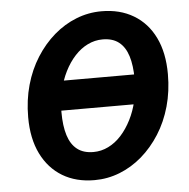

<svg xmlns="http://www.w3.org/2000/svg" viewBox="-50 -713 760 774"><g transform="rotate(-5 330.0 -326.0)"><path d="M302 12Q227.5 12 172.7 -20.9Q117.9 -53.9 87.5 -115.5Q57.1 -177.1 57.1 -263.6Q57.1 -333.1 74.2 -393.8Q91.3 -454.5 122.7 -503.9Q154 -553.3 195.6 -589.2Q237.2 -625.1 286.2 -644.4Q335.2 -663.8 388.5 -663.8Q463 -663.8 518.2 -630.8Q573.4 -597.9 603.4 -536.3Q633.4 -474.7 633.4 -388.1Q633.4 -318.6 616.3 -257.9Q599.2 -197.2 567.8 -147.8Q536.5 -98.5 494.9 -62.5Q453.2 -26.6 404.2 -7.3Q355.2 12 302 12ZM307.3 -101.3Q339.1 -101.3 367.8 -115.5Q396.6 -129.6 420.2 -155.6Q443.8 -181.7 461.4 -216.5Q479.1 -251.2 488.5 -292.5Q498 -333.8 498 -379.2Q498 -435 486 -473.1Q474 -511.1 448.7 -530.8Q423.5 -550.4 383.2 -550.4Q351.4 -550.4 322.7 -536.3Q293.9 -522.2 270.3 -496.5Q246.7 -470.9 229 -435.7Q211.4 -400.5 202 -359.2Q192.5 -317.9 192.5 -272.6Q192.5 -216.7 204.5 -178.7Q216.5 -140.6 241.8 -121Q267 -101.3 307.3 -101.3ZM147.6 -278.7 171.6 -398.6H563L539 -278.7Z"/></g></svg>

Font: Source Sans Variable
Style: Italic
Weight: 200
Italic angle: -11°
Designer: Paul D. Hunt
Foundry: Adobe Systems Incorporated
Version: Version 3.006;hotconv 1.0.111;makeotfexe 2.5.65597